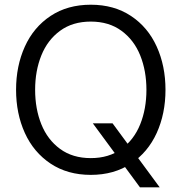

<svg xmlns="http://www.w3.org/2000/svg" viewBox="-20 -736 748 822"><path d="M461.9 -208 663.6 65.9H579.1L377.4 -208ZM48.8 -351.6Q48.8 -453.6 86.4 -536.6Q124 -619.6 196.5 -667.7Q269 -715.8 368.7 -715.8V-643.6Q291 -643.6 237.3 -604.2Q183.6 -564.9 157 -498.8Q130.4 -432.6 130.4 -351.6Q130.4 -270 157 -203.9Q183.6 -137.7 237.3 -98.4Q291 -59.1 368.7 -59.1V12.7Q269 12.7 196.5 -35.6Q124 -84 86.4 -166.7Q48.8 -249.5 48.8 -351.6ZM606.9 -351.3Q606.9 -432.6 580.3 -498.8Q553.7 -564.9 500 -604.2Q446.3 -643.6 368.7 -643.6V-715.8Q468.3 -715.8 540.8 -667.7Q613.3 -619.6 650.9 -536.6Q688.5 -453.6 688.5 -351.6Q688.5 -249.5 650.9 -166.7Q613.3 -84 540.8 -35.6Q468.3 12.7 368.7 12.7V-59.1Q446.3 -59.1 500 -98.4Q553.7 -137.7 580.3 -203.9Q606.9 -270 606.9 -351.3Z"/></svg>

Font: Wand UI Pro
Style: Regular
Weight: 400
Designer: Andreas Faust
Version: Version 1.003;FEAKit 1.0